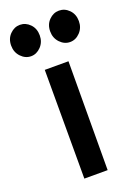

<svg xmlns="http://www.w3.org/2000/svg" viewBox="-183 -846 640 906"><g transform="rotate(-20 137.0 -393.0)"><path d="M77 0V-546H196L194 0ZM39 -628.5Q10.5 -628.5 -11.2 -651.2Q-33 -674 -33 -707.5Q-33 -742 -11.2 -764Q10.5 -786 39 -786Q67.5 -786 89 -764Q110.5 -742 110.5 -707.5Q110.5 -674 88.8 -651.2Q67 -628.5 39 -628.5ZM235 -628.5Q206.5 -628.5 184.8 -651.2Q163 -674 163 -707.5Q163 -742 184.8 -764Q206.5 -786 235 -786Q264 -786 285.5 -764Q307 -742 307 -707.5Q307 -674 285.2 -651.2Q263.5 -628.5 235 -628.5Z"/></g></svg>

Font: Spline Sans Medium
Style: Regular
Weight: 500
Designer: Eben Sorkin, Mirko Velimirovic
Foundry: Sorkin Type
Version: Version 1.000; ttfautohint (v1.8.3)